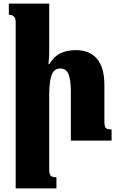

<svg xmlns="http://www.w3.org/2000/svg" viewBox="-20 -780 661 1065"><path d="M599 0H373V-270Q373 -337 360 -368.5Q347 -400 315 -400Q279 -400 266 -363Q253 -326 253 -258V161Q253 185 260.5 194Q268 203 293 203V265H67V-657Q67 -698 29 -698V-760H253V-491Q253 -471 249 -425H254Q278 -466 314.5 -484Q351 -502 400 -502Q476 -502 517.5 -454.5Q559 -407 559 -307V-107Q559 -80 566 -71Q573 -62 599 -62Z"/></svg>

Font: Noto Serif Armenian Black
Style: Regular
Weight: 900
Designer: Monotype Design team
Foundry: Monotype Imaging Inc.
Version: Version 1.000